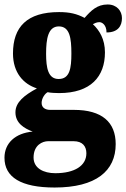

<svg xmlns="http://www.w3.org/2000/svg" viewBox="-33 -604 565 858"><path d="M211 234C396 234 484 160 484 40C484 -58 423 -113 297 -113H191C171 -113 153 -122 153 -144C153 -165 168 -186 180 -192C191 -189 219 -188 231 -188C373 -188 436 -262 436 -370C436 -429 411 -469 382 -496C389 -499 398 -505 411 -505C423 -505 443 -493 443 -459C495 -459 512 -489 512 -523C512 -555 489 -584 448 -584C401 -584 374 -557 345 -524C311 -542 279 -550 231 -550C88 -550 25 -484 25 -365C25 -279 72 -228 132 -209C75 -178 36 -147 36 -102C36 -53 76 -30 113 -16C36 -9 -13 35 -13 101C-13 188 61 234 211 234ZM229 -251C182 -251 173 -300 173 -364C173 -431 182 -486 230 -486C279 -486 286 -433 286 -365C286 -299 279 -251 229 -251ZM214 170C162 170 117 148 117 100C117 44 157 27 182 27H296C336 27 353 50 353 81C353 137 300 170 214 170Z"/></svg>

Font: Noto Serif Armenian Condensed Black
Style: Regular
Weight: 900
Width: 3
Designer: Monotype Design Team
Foundry: Monotype Imaging Inc.
Version: Version 2.008